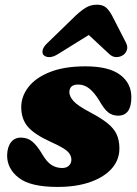

<svg xmlns="http://www.w3.org/2000/svg" viewBox="-20 -760 570 796"><path d="M237.5 -63.5Q256 -63.5 266 -73.5Q276 -83.5 276 -98.5Q275.5 -118 259.2 -133Q243 -148 189 -172.5Q125 -201.5 97 -232.8Q69 -264 68 -313.5Q67.5 -360 97.8 -399Q128 -438 187.5 -461.5Q247 -485 334 -485Q431 -485 477.8 -450Q524.5 -415 524.5 -358Q525 -280.5 469.5 -280.5Q446 -280.5 428.5 -294.2Q411 -308 391 -344Q371.5 -375.5 350.8 -392.5Q330 -409.5 304 -409.5Q267.5 -409.5 267.5 -377Q268 -360 284.8 -341Q301.5 -322 353.5 -294.5Q401 -269.5 427.2 -247.8Q453.5 -226 464 -202.2Q474.5 -178.5 475 -147.5Q476 -99.5 444.8 -63Q413.5 -26.5 355.5 -5.8Q297.5 15 218.5 15Q106 15 57.5 -23Q9 -61 9.5 -116.5Q10.5 -151 25.5 -170.2Q40.5 -189.5 66.5 -189.5Q95.5 -189.5 115.2 -172Q135 -154.5 154 -122.5Q174 -88 194 -75.8Q214 -63.5 237.5 -63.5ZM491.5 -532.5Q479 -523.5 463 -523.2Q447 -523 433.5 -535.5L348 -615L220 -535.5Q200 -523 184 -523.2Q168 -523.5 160 -532.5Q154 -540 157.2 -553.5Q160.5 -567 178.5 -583.5L295 -696.5Q317.5 -717.5 337.2 -729Q357 -740.5 381.5 -740.5Q406 -740.5 419.2 -729Q432.5 -717.5 444 -696.5L502 -583.5Q510.5 -567 506.2 -553.5Q502 -540 491.5 -532.5Z"/></svg>

Font: Fraunces 9pt Soft Black
Style: Italic
Weight: 900
Italic angle: -16°
Version: Version 1.000;[b76b70a41]